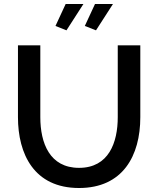

<svg xmlns="http://www.w3.org/2000/svg" viewBox="-20 -937 792 962"><path d="M313 -785 398 -917H309L258 -807ZM461 -785 546 -917H456L405 -807ZM376 5C595 5 683 -156 683 -350V-710H570V-350C570 -223 525 -96 376 -96C229 -96 182 -220 182 -350V-710H70V-350C70 -166 150 5 376 5Z"/></svg>

Font: FIGSv2-sans-serif SemiBold
Style: Regular
Weight: 600
Designer: Matt McInerney, Pablo Impallari, Rodrigo Fuenzalida,Mirko Velimirovic
Foundry: Matt McInerney, Pablo Impallari, Rodrigo Fuenzalida
Version: Version 4.021;hotconv 1.0.109;makeotfexe 2.5.65596